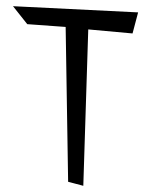

<svg xmlns="http://www.w3.org/2000/svg" viewBox="-20 -600 487 620"><path d="M22 -580 68 -522 192 -513 200 -13 249 0 265 -505 408 -492 426 -560Z"/></svg>

Font: Stormblade
Style: Regular
Weight: 400
Designer: Mew Too
Foundry: Cannot Into Space Fonts
Version: Version 0.77